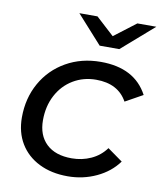

<svg xmlns="http://www.w3.org/2000/svg" viewBox="-83 -804 738 877"><g transform="rotate(10 285.5 -365.5)"><path d="M38 -223Q38 -312 78 -383Q118 -454 189 -494.5Q260 -535 350 -535Q507 -535 568 -420L487 -375Q445 -451 343 -451Q284 -451 236.5 -422.5Q189 -394 162 -343Q135 -292 135 -227Q135 -157 176.5 -117.5Q218 -78 294 -78Q342 -78 383.5 -97Q425 -116 452 -153L522 -103Q485 -52 423 -23Q361 6 290 6Q214 6 157 -22.5Q100 -51 69 -102.5Q38 -154 38 -223ZM571 -737 422 -607H331L214 -737H298L382 -660L483 -737Z"/></g></svg>

Font: Montserrat Alternates Medium
Style: Italic
Weight: 500
Italic angle: -11.3°
Designer: Julieta Ulanovsky
Foundry: Julieta Ulanovsky
Version: Version 7.200